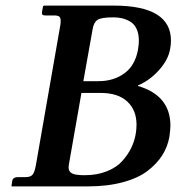

<svg xmlns="http://www.w3.org/2000/svg" viewBox="-20 -666 633 686"><path d="M311 -562 277.8 -376H332Q386.2 -376 424.6 -404.1Q462.9 -432.1 473.1 -488.8Q476.1 -506.8 476.1 -521Q476.1 -545.9 467.8 -563.2Q459.5 -580.6 445.1 -588.9Q430.7 -597.2 416.3 -600.6Q401.9 -604 384.8 -604Q341.8 -604 328.4 -595Q314.9 -585.9 311 -562ZM271 -334 227.1 -84Q225.1 -72.3 225.1 -67.9Q225.1 -52.7 237.3 -46.4Q249.5 -40 282.2 -40Q327.1 -40 362.3 -54.2Q397.5 -68.4 417.7 -91.6Q438 -114.7 449.2 -138.2Q460.4 -161.6 464.8 -187Q467.8 -204.1 467.8 -220.2Q467.8 -272.5 434.8 -303.2Q401.9 -334 338.9 -334ZM23.9 -21Q27.3 -33.2 43.9 -33.2H71.8Q88.9 -33.2 96.2 -41.7Q103.5 -50.3 107.9 -74.2L194.8 -571.8Q196.8 -580.1 196.8 -591.8Q196.8 -602.5 191.7 -606.7Q186.5 -610.8 173.8 -610.8H142.1Q134.3 -610.8 131.6 -613.8Q128.9 -616.7 129.9 -622.1L133.8 -644L137.2 -646H386.2Q590.8 -646 590.8 -521Q590.8 -505.9 587.9 -491.2Q581.5 -453.1 548.6 -416Q515.6 -378.9 473.1 -360.8V-358.9Q588.9 -324.7 588.9 -216.8Q588.9 -204.1 585 -175.8Q578.6 -141.1 559.8 -111.3Q541 -81.5 507.6 -55.7Q474.1 -29.8 418.9 -14.9Q363.8 0 293 0H22L21 -1Z"/></svg>

Font: Linux Libertine
Style: Bold Italic
Weight: 700
Italic angle: -11.5°
Designer: Philipp H. Poll
Foundry: Philipp H. Poll
Version: Version 4.0.5